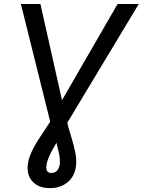

<svg xmlns="http://www.w3.org/2000/svg" viewBox="-20 -731 714 960"><path d="M182.1 -710.9 290 -230 567.9 -710.9H673.8L316.4 -117.2Q320.3 -98.6 335.2 -50.3Q350.1 -2 356.4 31.2Q362.8 64.5 360.8 91.8Q356 147.9 319.1 179.2Q282.2 210.4 228 209.5Q176.3 209.5 145.8 179.9Q115.2 150.4 118.2 98.6Q121.6 47.4 168.9 -28.3L231 -122.6L84.5 -710.9ZM279.3 66.4 276.4 42.5 262.2 -17.1 243.2 16.1Q214.8 66.9 211.9 99.1Q208.5 133.8 236.8 133.8Q257.8 134.3 269.8 116.5Q281.7 98.6 279.3 66.4Z"/></svg>

Font: Roboto
Style: Italic
Weight: 400
Italic angle: -12°
Designer: Google
Version: Version 2.134; 2016; ttfautohint (v1.6)